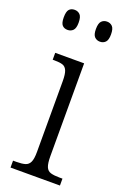

<svg xmlns="http://www.w3.org/2000/svg" viewBox="-145 -789 548 836"><g transform="rotate(20 129.5 -370.5)"><path d="M21 0V-32H37Q62 -32 77 -36.5Q92 -41 99 -56Q106 -71 106 -103V-431Q106 -464 99.5 -479.5Q93 -495 79.5 -499.5Q66 -504 41 -504H33V-536H167V-106Q167 -73 173.5 -57Q180 -41 195.5 -36.5Q211 -32 236 -32H250V0ZM199 -648Q184 -648 174 -658Q164 -668 164 -694Q164 -721 174 -731Q184 -741 199 -741Q214 -741 224 -731Q234 -721 234 -694Q234 -668 224 -658Q214 -648 199 -648ZM49 -648Q33 -648 24 -658Q15 -668 15 -694Q15 -721 24 -731Q33 -741 49 -741Q64 -741 74 -731Q84 -721 84 -694Q84 -668 74 -658Q64 -648 49 -648Z"/></g></svg>

Font: Noto Serif Khmer Condensed Light
Style: Regular
Weight: 300
Width: 3
Designer: Danh Hong and the Monotype Design Team
Foundry: Monotype Imaging Inc.
Version: Version 2.004